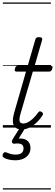

<svg xmlns="http://www.w3.org/2000/svg" viewBox="-23 -1030 444 1550"><path d="M153 15Q122 15 103.5 1.5Q85 -12 81.5 -42.5Q78 -73 92 -122L187 -452H110Q100 -452 97 -458.5Q94 -465 98 -477Q101 -489 107 -494.5Q113 -500 123 -500H201L262 -710Q265 -721 271.5 -725.5Q278 -730 292 -730Q308 -730 314 -724.5Q320 -719 317 -707L257 -500H386Q396 -500 399.5 -494Q403 -488 399 -476Q396 -463 389.5 -457.5Q383 -452 373 -452H242L144 -117Q131 -72 135 -52.5Q139 -33 166 -33Q192 -33 223.5 -56.5Q255 -80 286 -123Q292 -131 298.5 -131.5Q305 -132 313 -126Q323 -120 324 -113.5Q325 -107 321 -101Q302 -69 275 -43Q248 -17 217 -1Q186 15 153 15ZM99 264Q76 264 49.5 258.5Q23 253 4 240Q-3 234 -2.5 226Q-2 218 2 210Q8 201 14.5 199Q21 197 29 201Q43 207 61.5 212.5Q80 218 103 218Q134 218 150.5 205.5Q167 193 167 168Q167 143 149 134Q131 125 94 130Q86 131 82 128.5Q78 126 75 121Q72 114 73 108.5Q74 103 79 94L141 -4H185L116 108L101 94Q139 84 166.5 91Q194 98 208.5 117Q223 136 223 165Q223 195 207.5 217.5Q192 240 164 252Q136 264 99 264ZM0 490H388V500H0ZM0 -20H388V0H0ZM0 -505H388V-500H0ZM0 -1010H388V-1000H0Z"/></svg>

Font: Playwrite AU NSW Guides
Style: Regular
Weight: 400
Designer: Veronika Burian, José Scaglione
Foundry: TypeTogether
Version: Version 1.003